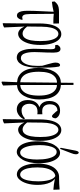

<svg xmlns="http://www.w3.org/2000/svg" viewBox="741 -1569 1097 2627"><g transform="rotate(90 1289.5 -255.5)"><path d="M246.6 2.9Q234.4 33.7 221.4 47.6Q208.5 61.5 189.5 61.5Q167.5 61.5 153.3 46.9Q123.5 16.1 123.5 -81.1Q123.5 -161.6 128.9 -269Q131.8 -320.8 133.3 -362.8Q134.8 -404.8 136.7 -440.9Q68.8 -423.8 0.5 -417Q-2 -430.7 -4.4 -453.6Q13.7 -476.6 33 -490.2Q52.2 -503.9 78.1 -509Q104 -514.2 140.1 -514.2H296.9Q297.9 -471.2 298.8 -437.5Q282.7 -437 267.1 -437Q216.3 -437 165 -442.9Q166.5 -274.9 168 -116.7Q168.9 -55.7 180.2 -34.2Q192.4 -11.2 215.3 -11.2Q228.5 -11.2 242.7 -19Q244.6 -2.9 246.6 2.9Z M363.8 2Q356 -8.3 349.6 -21.5Q344.7 -26.9 339.4 -41.5Q345.2 103 351.6 237.3Q325.7 251.5 299.3 256.3Q296.4 257.3 293.5 249Q294.9 139.6 296.4 20Q296.4 -109.9 296.9 -250Q297.9 -353 316.9 -418.2Q335.9 -483.4 368.7 -514.6Q401.4 -545.9 443.1 -545.9Q484.9 -545.9 518.3 -511.7Q551.8 -477.5 571.3 -413.1Q590.8 -348.6 590.8 -258.3Q590.8 -159.2 568.4 -90.8Q545.9 -22.5 511.5 11.2Q477.1 44.9 438 44.9Q420.4 44.9 401.4 35.4Q382.3 25.9 363.8 2ZM338.9 -78.1Q352.1 -61.5 363.8 -50.3Q380.9 -33.7 398.2 -24.9Q415.5 -16.1 434.6 -16.1Q472.2 -16.1 495.1 -46.6Q518.1 -77.1 528.1 -131.3Q538.1 -185.5 538.1 -258.3Q538.1 -341.3 525.6 -395.3Q513.2 -449.2 491 -477.5Q468.8 -505.9 439.7 -505.9Q410.6 -505.9 388.7 -480Q343.3 -427.2 341.3 -280.8Z M588.9 -489.3Q597.7 -509.8 612.3 -522.2Q627 -534.7 646.2 -534.7Q665.5 -534.7 676.8 -521Q688 -507.3 691.9 -486.1Q695.8 -464.8 695.8 -441.4Q695.8 -345.7 690.9 -261.7Q688.5 -219.7 688.5 -181.2Q688.5 -93.8 705.6 -49.3Q723.1 7.3 771.5 7.3Q801.8 7.3 826.2 -19.8Q850.6 -46.9 864 -96.9Q877.4 -147 877.4 -217.8Q877.4 -239.3 876.7 -257.1Q876 -274.9 875.5 -286.1Q864.3 -320.8 853.5 -365.2Q841.8 -406.7 837.2 -428.2Q832.5 -449.7 832.5 -467.8Q832.5 -497.1 842.3 -512.9Q852.1 -528.8 864.3 -528.8Q872.1 -528.8 877.2 -525.1Q882.3 -521.5 886.7 -514.6Q896.5 -463.4 899.7 -395Q902.8 -326.7 902.8 -251Q902.8 -164.1 891.8 -103.3Q880.9 -42.5 861.3 -6.3Q841.8 29.8 816.9 46.6Q792 63.5 765.1 63.5Q727.1 63.5 700.2 41Q673.3 15.6 658.2 -38.6Q643.6 -87.4 643.1 -168Q643.1 -206.5 645 -247.1Q645 -247.1 647.5 -305.2Q649.9 -363.3 649.9 -394Q649.9 -424.8 645.5 -442.4Q639.6 -462.9 617.7 -462.9Q604.5 -462.9 596.2 -460Q592.8 -480 588.9 -489.3Z M1225.1 33.7Q1191.4 56.6 1144.5 59.1Q1142.1 64 1140.1 59.1Q1143.1 160.2 1146 251.5Q1122.6 266.6 1099.1 272.5Q1095.7 272.5 1092.3 263.2Q1096.7 166 1100.6 59.1Q1098.1 64 1096.2 58.6Q1055.2 56.2 1022.9 39.1Q983.9 18.6 957.3 -19.5Q930.7 -57.6 917.7 -112.3Q904.8 -167 904.8 -235.4Q904.8 -290.5 916.5 -344.7Q928.2 -398.9 953.1 -443.4Q978 -487.8 1018.1 -513.7Q1054.2 -538.1 1103 -539.1Q1105.5 -542 1107.4 -539.1Q1108.4 -629.4 1109.4 -712.4H1138.2Q1138.2 -629.4 1138.7 -539.1Q1141.1 -541.5 1143.1 -539.1Q1186 -537.1 1219.7 -518.6Q1259.3 -498 1284.9 -459.7Q1310.5 -421.4 1323.7 -366.5Q1336.9 -311.5 1336.9 -242.7Q1336.9 -188.5 1325 -134.8Q1313 -81.1 1288.3 -36.6Q1263.7 7.8 1225.1 33.7ZM1143.6 -486.3Q1141.1 -481.4 1138.7 -486.8Q1139.2 -230.5 1139.2 15.6Q1141.6 20.5 1144 15.1Q1186.5 12.7 1216.3 -15.1Q1284.2 -75.2 1284.2 -238.8Q1284.2 -320.8 1265.9 -375.7Q1247.6 -430.7 1212.9 -458.5Q1183.6 -483.4 1143.6 -486.3ZM1028.3 -12.7Q1057.1 11.7 1096.7 15.1Q1099.1 20 1101.6 15.6Q1104 -230.5 1106.9 -486.8Q1104.5 -481.9 1102.1 -486.8Q1054.2 -484.9 1022.9 -454.6Q987.8 -422.9 972.7 -367.9Q957.5 -313 957.5 -239.3Q957.5 -153.3 975.6 -96.9Q993.7 -40.5 1028.3 -12.7Z M1405.3 -227.1Q1417.5 -236.3 1431.6 -241.2Q1437.5 -238.8 1443.4 -245.6Q1437.5 -243.2 1431.6 -250.5Q1418.9 -255.4 1408.7 -263.2Q1384.3 -281.2 1370.8 -311.5Q1357.4 -341.8 1357.4 -379.4Q1357.4 -422.4 1371.6 -455.8Q1385.7 -489.3 1415 -509Q1444.3 -528.8 1491.7 -528.8Q1516.6 -528.8 1536.9 -521.5Q1557.1 -514.2 1572 -501.2Q1586.9 -488.3 1594.7 -470.7Q1594.7 -449.7 1586.9 -433.6Q1580.1 -418.5 1565.9 -418.5Q1559.1 -418.5 1553.7 -421.9Q1541.5 -429.7 1518.6 -457Q1504.4 -470.2 1489.7 -493.2Q1488.3 -488.3 1487.3 -493.2Q1461.9 -492.2 1443.8 -481.4Q1423.8 -469.2 1413.3 -446Q1402.8 -422.9 1402.8 -390.1Q1402.8 -357.4 1413.3 -333.7Q1423.8 -310.1 1444.6 -297.1Q1465.3 -284.2 1497.1 -284.2Q1506.8 -284.2 1517.1 -285.2Q1527.3 -286.1 1539.6 -286.6Q1539.6 -247.6 1539.6 -217.8Q1525.9 -219.7 1518.1 -220Q1510.3 -220.2 1503.4 -220.2Q1472.7 -220.2 1451.4 -210.9Q1430.2 -201.7 1418.5 -184.6Q1396 -152.8 1396 -108.4Q1396 -77.6 1406.2 -53.5Q1416.5 -29.3 1436.5 -15.6Q1456.5 -2 1484.9 -2Q1513.2 -2 1540.3 -11.5Q1567.4 -21 1597.7 -50.3Q1602.1 -34.2 1606 -28.3Q1589.8 2.4 1568.4 22Q1522.5 63.5 1472.2 63.5Q1436 63.5 1407.2 46.1Q1378.4 28.8 1361.8 -4.9Q1345.2 -38.6 1345.2 -86.7Q1345.2 -134.8 1361.3 -170.7Q1377.4 -206.5 1405.3 -227.1Z M1676.3 2Q1668.5 -8.3 1662.1 -21.5Q1657.2 -26.9 1651.9 -41.5Q1657.7 103 1664.1 237.3Q1638.2 251.5 1611.8 256.3Q1608.9 257.3 1606 249Q1607.4 139.6 1608.9 20Q1608.9 -109.9 1609.4 -250Q1610.4 -353 1629.4 -418.2Q1648.4 -483.4 1681.2 -514.6Q1713.9 -545.9 1755.6 -545.9Q1797.4 -545.9 1830.8 -511.7Q1864.3 -477.5 1883.8 -413.1Q1903.3 -348.6 1903.3 -258.3Q1903.3 -159.2 1880.9 -90.8Q1858.4 -22.5 1824 11.2Q1789.6 44.9 1750.5 44.9Q1732.9 44.9 1713.9 35.4Q1694.8 25.9 1676.3 2ZM1651.4 -78.1Q1664.6 -61.5 1676.3 -50.3Q1693.4 -33.7 1710.7 -24.9Q1728 -16.1 1747.1 -16.1Q1784.7 -16.1 1807.6 -46.6Q1830.6 -77.1 1840.6 -131.3Q1850.6 -185.5 1850.6 -258.3Q1850.6 -341.3 1838.1 -395.3Q1825.7 -449.2 1803.5 -477.5Q1781.2 -505.9 1752.2 -505.9Q1723.1 -505.9 1701.2 -480Q1655.8 -427.2 1653.8 -280.8Z M2063.5 17.1Q2095.7 17.1 2117.4 -14.4Q2139.2 -45.9 2148.9 -97.4Q2158.7 -148.9 2158.7 -211.9Q2158.7 -298.8 2145.5 -358.9Q2132.3 -418.9 2109.1 -450.7Q2085.9 -482.4 2055.2 -482.4Q2022.9 -482.4 2002 -449.2Q1981.9 -417.5 1971.7 -365.2Q1961.4 -313 1961.4 -250Q1961.4 -163.1 1974.9 -103.5Q1988.3 -43.9 2011.2 -13.4Q2034.2 17.1 2063.5 17.1ZM1909.2 -226.1Q1909.2 -297.4 1922.4 -353.5Q1935.5 -409.7 1958.7 -448.5Q1981.9 -487.3 2009.3 -508.1Q2036.6 -528.8 2066.9 -528.8Q2106 -528.8 2137.9 -495.8Q2169.9 -462.9 2189.7 -398.2Q2209.5 -333.5 2209.5 -240.2Q2209.5 -168.9 2196.8 -112.1Q2184.1 -55.2 2161.1 -16.4Q2138.2 22.5 2111.1 43Q2084 63.5 2054.7 63.5Q2015.6 63.5 1982.2 31.7Q1948.7 0 1929 -65.2Q1909.2 -130.4 1909.2 -226.1ZM2072.3 -683.6 2012.2 -526.9 1998 -538.6 2036.6 -739.3Q2042.5 -765.6 2049.6 -774.9Q2056.6 -784.2 2063.5 -784.2Q2073.2 -784.2 2080.1 -773.4Q2086.9 -762.7 2086.9 -745.8Q2086.9 -729 2083.5 -717.3Q2080.1 -705.6 2072.3 -683.6Z M2213.9 -215.8Q2213.9 -316.4 2237.8 -382.3Q2261.7 -448.2 2303.7 -481Q2344.7 -514.2 2393.1 -515.1Q2402.3 -515.1 2412.1 -515.1Q2488.8 -515.1 2569.3 -522.9Q2570.8 -475.1 2572.3 -437Q2497.6 -442.4 2424.8 -457.5Q2430.2 -447.3 2435.1 -446.8Q2481.4 -403.3 2498 -311.5Q2505.9 -268.6 2505.9 -221.7Q2505.9 -140.1 2486.1 -75.4Q2466.3 -10.7 2433.6 25.9Q2401.9 62.5 2362.3 62.5Q2319.8 62.5 2286.1 29.1Q2252.4 -4.4 2233.2 -67.4Q2213.9 -130.4 2213.9 -215.8ZM2440.4 -376.5Q2432.1 -409.2 2417 -433.1Q2404.3 -453.6 2385.7 -463.4Q2385.3 -459 2384.3 -463.9Q2383.8 -459 2383.3 -463.9Q2348.6 -459.5 2323.7 -431.6Q2295.9 -401.9 2281.2 -347.9Q2266.6 -293.9 2266.6 -217.5Q2266.6 -141.1 2278.8 -88.9Q2291 -36.6 2314 -9.8Q2336.4 17.1 2364.3 17.1Q2392.1 17.1 2412.6 -9.8Q2433.1 -36.6 2444.8 -91.8Q2457 -147 2457 -230.5Q2457 -314 2440.4 -376.5Z"/></g></svg>

Font: Scarab Serif
Style: Condensed-Light
Weight: 300
Designer: John Roberts
Foundry: Scarab
Version: 1.0